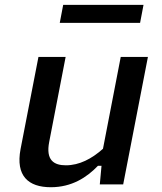

<svg xmlns="http://www.w3.org/2000/svg" viewBox="-20 -753 660 784"><path d="M137 -520.5 64 -144.5C43 -34.5 96 11.5 187.5 11.5C272.5 11.5 334 -28 380 -76H394.5L387.5 0H483L584 -520.5H473L400.5 -145.5C354.5 -104.5 304 -78 249 -78C201 -78 166 -98 181 -174L248 -520.5ZM566 -733H238L224 -659.5H552Z"/></svg>

Font: Monaspace Neon Medium
Style: Italic
Weight: 500
Italic angle: -11°
Designer: Riley Cran & the Lettermatic Team
Foundry: Lettermatic
Version: Version 1.200 (Monaspace Neon)